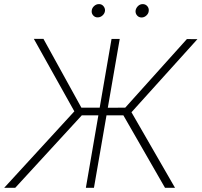

<svg xmlns="http://www.w3.org/2000/svg" viewBox="-62 -897 963 917"><path d="M303.7 -346.2 99.6 -711.4H145.5L326.7 -382.8H429.2L423.3 -346.2ZM330.1 -347.7 10.7 0H-42L310.1 -383.8ZM509.8 -710.9 386.7 0H348.1L470.7 -710.9ZM880.9 -710 552.7 -346.2H431.6L437 -382.3L536.1 -382.8L830.6 -710.4ZM726.1 0 524.4 -351.1 552.7 -383.8 773.9 0ZM376 -845.7Q377 -858.4 387.2 -867.9Q397.5 -877.4 410.2 -877.4Q423.3 -877.9 431.9 -867.9Q440.4 -857.9 439.5 -845.2Q438 -832.5 427.7 -823.2Q417.5 -814 404.8 -814Q392.1 -813.5 383.3 -823.2Q374.5 -833 376 -845.7ZM585.4 -845.2Q586.9 -857.9 596.7 -867.7Q606.4 -877.4 619.6 -877.4Q632.8 -877.4 641.4 -867.7Q649.9 -857.9 648.4 -844.7Q647.5 -832.5 637.2 -823Q627 -813.5 614.3 -813.5Q601.1 -813.5 592.8 -823Q584.5 -832.5 585.4 -845.2Z"/></svg>

Font: Roboto ExtraLight
Style: Italic
Weight: 250
Designer: Christian Robertson
Foundry: Google
Version: Version 3.009; 2024